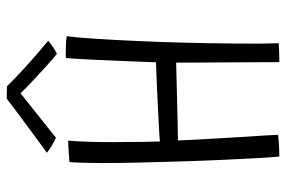

<svg xmlns="http://www.w3.org/2000/svg" viewBox="-164 -710 874 587"><g transform="rotate(-90 273.5 -416.0)"><path d="M89 0.5Q86.5 -22 84 -67.8Q81.5 -113.5 78.8 -173.2Q76 -233 74 -298.8Q72 -364.5 70.5 -427.5Q69 -490.5 69 -542Q69 -573.5 69.8 -599Q70.5 -624.5 72 -641Q81 -642 103 -643.5Q125 -645 137.5 -645Q135 -616 134 -580.2Q133 -544.5 133 -509.5Q133 -458.5 133.8 -416.2Q134.5 -374 135 -364.5Q149 -366 182.2 -367.8Q215.5 -369.5 254.8 -371.5Q294 -373.5 328 -374.8Q362 -376 377 -376.5Q378.5 -410 380.2 -459.8Q382 -509.5 384.5 -561Q387 -612.5 390 -652Q393.5 -652.5 398.2 -652.5Q403 -652.5 408.5 -652.5Q421 -652.5 435.2 -651.8Q449.5 -651 457 -649.5Q452.5 -618 448.8 -559Q445 -500 441.8 -426.8Q438.5 -353.5 436.8 -279Q435 -204.5 434.5 -141.5Q434 -97.5 434.2 -60.8Q434.5 -24 435.5 -1.5Q425.5 -0.5 408 0Q390.5 0.5 377.5 0.5Q377.5 -29.5 377.2 -73.2Q377 -117 376.8 -164Q376.5 -211 376.2 -251.5Q376 -292 376 -315Q363 -314.5 329.8 -313.8Q296.5 -313 257 -312Q217.5 -311 184.2 -310.2Q151 -309.5 138 -309.5Q140 -267 142.8 -216Q145.5 -165 148.5 -118.5Q151.5 -72 153.5 -40Q155.5 -8 155.5 -3Q148 -2 126.2 -0.8Q104.5 0.5 89 0.5ZM304 -832Q323 -812.5 348 -789.2Q373 -766 398.2 -744Q423.5 -722 443 -706Q432 -697 422 -690.5Q412 -684 403 -679.5Q389 -690.5 365 -712.2Q341 -734 317.5 -756Q294 -778 282.5 -791Q271.5 -782 246.2 -762Q221 -742 193.2 -719.8Q165.5 -697.5 146.5 -682.5Q139.5 -685 123.5 -694.5Q107.5 -704 100.5 -710Q129.5 -731 164.2 -756.8Q199 -782.5 227.5 -803.8Q256 -825 266 -833Q272.5 -833 284 -832.8Q295.5 -832.5 304 -832Z"/></g></svg>

Font: Grandstander ExtraLight
Style: Regular
Weight: 200
Designer: Tyler Finck
Foundry: Etcetera Type Co
Version: Version 1.200; ttfautohint (v1.8.3)